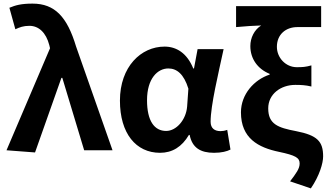

<svg xmlns="http://www.w3.org/2000/svg" viewBox="-20 -832 1825 1063"><path d="M174 12 320 -401H325L446 0H603L401 -575C352 -738 284 -812 160 -812C97 -812 66 -803 32 -789L65 -670C89 -681 109 -689 143 -689C194 -689 235 -652 253 -582L257 -565L16 0Z M866 14C934 14 987 -19 1026 -85H1030C1044 -14 1090 14 1165 14C1207 14 1237 6 1256 -4L1238 -113C1225 -108 1212 -106 1201 -106C1169 -106 1146 -121 1146 -158C1146 -248 1189 -425 1218 -560H1074L1054 -453H1050C1015 -539 956 -574 891 -574C761 -574 644 -463 644 -275C644 -93 733 14 866 14ZM900 -107C835 -107 794 -162 794 -277C794 -398 853 -453 912 -453C959 -453 998 -422 1023 -341L1016 -242C1010 -168 956 -107 900 -107Z M1701 211C1749 141 1769 71 1769 34C1769 -49 1737 -83 1619 -106C1518 -125 1465 -145 1465 -232C1465 -311 1534 -362 1615 -362C1645 -362 1671 -361 1704 -353V-470C1672 -461 1655 -460 1623 -460C1562 -460 1513 -512 1513 -573C1513 -641 1562 -682 1626 -682H1758V-798H1287V-682C1350 -688 1379 -689 1426 -691C1388 -667 1366 -623 1366 -577C1366 -506 1407 -450 1473 -423V-419C1387 -391 1314 -310 1314 -210C1314 -67 1409 -15 1526 9C1615 28 1639 41 1639 73C1639 102 1620 127 1586 172Z"/></svg>

Font: Noto Sans Mono CJK JP Bold
Style: Regular
Weight: 700
Designer: Ryoko NISHIZUKA (kana & ideographs); Paul D. Hunt (Latin, Greek & Cyrillic); Wenlong ZHANG (bopomofo); Sandoll Communica
Foundry: Adobe Systems Incorporated
Version: Version 1.004;PS 1.004;hotconv 1.0.82;makeotf.lib2.5.63406